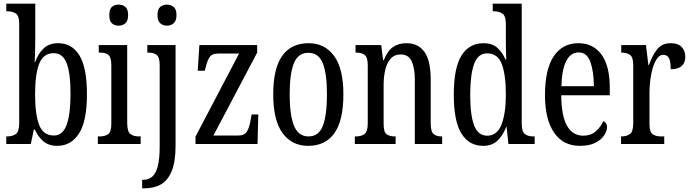

<svg xmlns="http://www.w3.org/2000/svg" viewBox="-20 -780 3744 1040"><path d="M290 10Q244 10 215 -14.5Q186 -39 169 -78H163L147 0H14V-41H20Q46 -41 65 -53.5Q84 -66 84 -113V-651Q84 -696 65 -707.5Q46 -719 20 -719H14V-760H171V-575Q171 -557 170.5 -532Q170 -507 169.5 -483Q169 -459 168 -443H170Q187 -490 216.5 -518Q246 -546 295 -546Q370 -546 410.5 -479.5Q451 -413 451 -269Q451 -124 408 -57Q365 10 290 10ZM272 -46Q320 -46 341 -104Q362 -162 362 -271Q362 -384 341 -438Q320 -492 271 -492Q215 -492 192.5 -435Q170 -378 170 -270Q170 -161 192 -103.5Q214 -46 272 -46Z M622 -641Q600 -641 586 -654Q572 -667 572 -698Q572 -730 586 -742.5Q600 -755 622 -755Q644 -755 659 -742.5Q674 -730 674 -698Q674 -667 659 -654Q644 -641 622 -641ZM510 0V-41H520Q549 -41 566 -53.5Q583 -66 583 -110V-425Q583 -469 568 -482Q553 -495 525 -495H515V-536H669V-115Q669 -68 686 -54.5Q703 -41 732 -41H742V0Z M884 -641Q863 -641 848 -654Q833 -667 833 -698Q833 -730 848 -742.5Q863 -755 884 -755Q905 -755 920.5 -742.5Q936 -730 936 -698Q936 -667 920.5 -654Q905 -641 884 -641ZM750 240V194H755Q784 194 804 177.5Q824 161 834.5 121Q845 81 845 10V-427Q845 -471 828 -483Q811 -495 785 -495H778V-536H931V8Q931 97 909.5 148Q888 199 850.5 219.5Q813 240 763 240Z M1039 0V-40L1275 -490H1162Q1128 -490 1115 -470Q1102 -450 1093 -411L1089 -397H1051L1060 -536H1373V-495L1136 -46H1272Q1304 -46 1317.5 -67.5Q1331 -89 1338 -132L1343 -160H1379L1375 0Z M1649 10Q1561 10 1510.5 -59Q1460 -128 1460 -269Q1460 -409 1508.5 -477.5Q1557 -546 1652 -546Q1739 -546 1789.5 -477.5Q1840 -409 1840 -269Q1840 -128 1791.5 -59Q1743 10 1649 10ZM1651 -41Q1707 -41 1729 -99Q1751 -157 1751 -269Q1751 -381 1728.5 -437.5Q1706 -494 1650 -494Q1595 -494 1572 -437.5Q1549 -381 1549 -269Q1549 -157 1572.5 -99Q1596 -41 1651 -41Z M1902 0V-41H1909Q1936 -41 1954 -53.5Q1972 -66 1972 -113V-427Q1972 -471 1954.5 -483Q1937 -495 1911 -495H1906V-536H2045L2055 -454H2059Q2079 -505 2109 -525.5Q2139 -546 2182 -546Q2245 -546 2279 -499Q2313 -452 2313 -349V-113Q2313 -66 2329 -53.5Q2345 -41 2371 -41H2375V0H2227V-347Q2227 -411 2210 -448Q2193 -485 2151 -485Q2116 -485 2095.5 -461.5Q2075 -438 2066.5 -400.5Q2058 -363 2058 -321V-108Q2058 -63 2075 -52Q2092 -41 2118 -41H2123V0Z M2597 10Q2521 10 2479.5 -56.5Q2438 -123 2438 -267Q2438 -412 2479.5 -479Q2521 -546 2600 -546Q2646 -546 2673.5 -521.5Q2701 -497 2718 -458H2722Q2721 -481 2720.5 -508Q2720 -535 2720 -563V-650Q2720 -695 2700.5 -707Q2681 -719 2655 -719H2649V-760H2806V-111Q2806 -67 2823 -54Q2840 -41 2868 -41H2876V0H2734L2724 -92H2722Q2703 -45 2674 -17.5Q2645 10 2597 10ZM2619 -45Q2673 -45 2696.5 -105.5Q2720 -166 2720 -267Q2720 -375 2698 -433Q2676 -491 2618 -491Q2569 -491 2548 -433Q2527 -375 2527 -266Q2527 -155 2548.5 -100Q2570 -45 2619 -45Z M3121 10Q3030 10 2981 -62Q2932 -134 2932 -264Q2932 -405 2979.5 -475.5Q3027 -546 3113 -546Q3193 -546 3238 -484.5Q3283 -423 3283 -304V-264H3020Q3021 -152 3051.5 -98.5Q3082 -45 3139 -45Q3180 -45 3207 -68.5Q3234 -92 3248 -124Q3256 -120 3262 -112.5Q3268 -105 3268 -91Q3268 -71 3252.5 -47Q3237 -23 3204.5 -6.5Q3172 10 3121 10ZM3197 -313Q3196 -395 3177.5 -445.5Q3159 -496 3115 -496Q3070 -496 3046.5 -448.5Q3023 -401 3021 -313Z M3344 0V-41H3347Q3373 -41 3391.5 -53.5Q3410 -66 3410 -113V-427Q3410 -471 3392 -483Q3374 -495 3348 -495H3345V-536H3479L3492 -428H3495Q3512 -476 3538 -511Q3564 -546 3613 -546Q3653 -546 3672.5 -525.5Q3692 -505 3692 -471Q3692 -441 3673 -423Q3654 -405 3613 -405Q3613 -446 3604 -464.5Q3595 -483 3572 -483Q3554 -483 3540 -464Q3526 -445 3516.5 -414.5Q3507 -384 3502.5 -347.5Q3498 -311 3498 -276V-108Q3498 -64 3516 -52.5Q3534 -41 3559 -41H3578V0Z"/></svg>

Font: Noto Serif Tamil ExtraCondensed
Style: Regular
Weight: 400
Width: 2
Designer: Indian Type Foundry, Tom Grace, and the Monotype Design Team
Foundry: Monotype Imaging Inc.
Version: Version 2.004; ttfautohint (v1.8.4.7-5d5b)